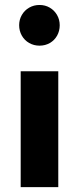

<svg xmlns="http://www.w3.org/2000/svg" viewBox="-20 -768 324 788"><path d="M142.1 -580.6Q118.9 -580.6 99.7 -591.6Q80.6 -602.5 69.6 -621.8Q58.6 -641.2 58.6 -664.6Q58.6 -687.5 69.6 -706.5Q80.6 -725.6 99.7 -736.6Q118.9 -747.6 142.1 -747.6Q165.6 -747.6 184.3 -736.6Q203.1 -725.6 214.1 -706.5Q225.1 -687.5 225.1 -664.3Q225.1 -641.1 214.4 -621.8Q203.6 -602.5 184.7 -591.6Q165.8 -580.6 142.1 -580.6ZM64.9 -475.6H219.2V0H64.9Z"/></svg>

Font: DavidDev Light
Style: Regular
Weight: 300
Designer: David.dev
Foundry: David.dev
Version: Version 1.001;FEAKit 1.0